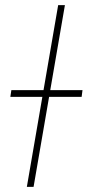

<svg xmlns="http://www.w3.org/2000/svg" viewBox="-20 -731 343 751"><path d="M111.3 0H85L207.5 -710.9H233.9ZM299.3 -352.1H20.5L24.4 -378.4H302.7Z"/></svg>

Font: Roboto Thin
Style: Italic
Weight: 250
Italic angle: -12°
Designer: Google
Version: Version 2.134; 2016